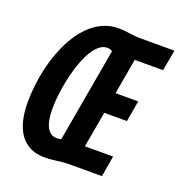

<svg xmlns="http://www.w3.org/2000/svg" viewBox="-129 -813 877 933"><g transform="rotate(20 309.5 -346.5)"><path d="M201.2 9.8C249.5 9.8 288.1 0 317.9 0H496.1L514.6 -107.9H368.7L401.4 -293H518.6L537.6 -401.4H420.4L452.6 -585.4H599.1L618.7 -693.4H438C398.4 -693.4 372.6 -703.1 327.1 -703.1C136.2 -703.1 34.2 -437.5 34.2 -214.4C34.2 -70.3 92.3 9.8 201.2 9.8ZM225.6 -98.1C181.2 -98.1 157.7 -143.6 157.7 -225.6C157.7 -355.5 212.9 -595.2 308.1 -595.2C318.4 -595.2 328.1 -592.3 334.5 -586.9L249 -101.1C242.2 -99.1 233.9 -98.1 225.6 -98.1Z"/></g></svg>

Font: Cascadia Code SemiBold
Style: Italic
Weight: 600
Italic angle: -10°
Monospace: yes
Designer: Aaron Bell
Foundry: Saja Typeworks
Version: Version 2404.023